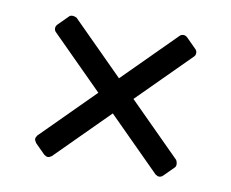

<svg xmlns="http://www.w3.org/2000/svg" viewBox="-53 -547 623 517"><g transform="rotate(10 258.5 -288.5)"><path d="M449 -147Q452 -141 452 -136Q452 -130 449 -127L422 -100Q417 -95 411 -95Q407 -95 401 -99L259 -241L117 -99Q111 -95 107 -95Q103 -95 97 -99L70 -126Q65 -133 65 -137Q65 -141 69 -147L211 -289L70 -430Q66 -434 66 -440Q66 -446 71 -451L98 -478Q101 -481 107 -481Q112 -481 118 -478L259 -337L400 -478Q404 -482 410 -482Q416 -482 421 -477L448 -450Q452 -446 452 -440Q452 -434 448 -430L307 -289Z"/></g></svg>

Font: Miriam Libre
Style: Regular
Weight: 400
Designer: Michal Sahar
Foundry: Hagilda
Version: Version 1.001